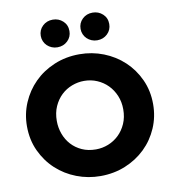

<svg xmlns="http://www.w3.org/2000/svg" viewBox="-99 -1024 1013 1121"><g transform="rotate(-10 407.0 -463.0)"><path d="M33 0ZM781 -350Q781 -275 752.5 -209Q724 -143 673.5 -94Q623 -45 554.5 -17Q486 11 407 11Q333 11 265.5 -15Q198 -41 146.5 -88.5Q95 -136 64 -202.5Q33 -269 33 -350Q33 -423 61 -488.5Q89 -554 138.5 -603.5Q188 -653 257 -682Q326 -711 407 -711Q482 -711 549.5 -684.5Q617 -658 668.5 -610Q720 -562 750.5 -495.5Q781 -429 781 -350ZM604 -350Q604 -394 588.5 -431Q573 -468 546.5 -495Q520 -522 484 -537.5Q448 -553 407 -553Q370 -553 334.5 -539.5Q299 -526 271.5 -500Q244 -474 227 -436Q210 -398 210 -350Q210 -310 223.5 -273Q237 -236 262.5 -208Q288 -180 324.5 -163.5Q361 -147 407 -147Q445 -147 480.5 -161Q516 -175 543.5 -201.5Q571 -228 587.5 -265.5Q604 -303 604 -350ZM289 -773Q271 -773 255.5 -779.5Q240 -786 228.5 -797Q217 -808 210.5 -823Q204 -838 204 -855Q204 -890 228.5 -913.5Q253 -937 289 -937Q324 -937 349 -914Q374 -891 374 -855Q374 -820 349.5 -796.5Q325 -773 289 -773ZM525 -773Q507 -773 491.5 -779.5Q476 -786 464.5 -797Q453 -808 446.5 -823Q440 -838 440 -855Q440 -890 464.5 -913.5Q489 -937 525 -937Q560 -937 585 -914Q610 -891 610 -855Q610 -820 585.5 -796.5Q561 -773 525 -773Z"/></g></svg>

Font: Rosa Sans Black
Style: Regular
Weight: 900
Designer: Pentagram / MCKL
Foundry: Pentagram / MCKL
Version: Version 1.005;September 16, 2019;FontCreator 11.5.0.2425 64-